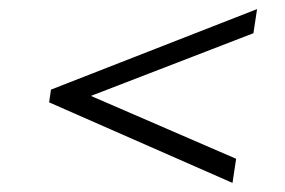

<svg xmlns="http://www.w3.org/2000/svg" viewBox="-20 -561 626 422"><path d="M545 -541 537 -488 169 -346 171 -354 499 -212 491 -159 88 -336 92 -364Z"/></svg>

Font: Pathway Extreme 8pt Thin 12pt
Style: Italic
Weight: 100
Italic angle: -8°
Version: Version 1.001;gftools[0.9.26]